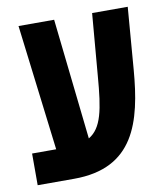

<svg xmlns="http://www.w3.org/2000/svg" viewBox="-72 -662 622 722"><g transform="rotate(-10 239.0 -301.0)"><path d="M14 0H153C383 0 429 -168 445 -365L464 -602H328L308 -365C298 -238 285 -170 234 -140L183 -602H47L106 -121H14Z"/></g></svg>

Font: Noto Sans Hebrew ExtraCondensed
Style: Bold
Weight: 700
Width: 2
Designer: Monotype Design Team
Foundry: Monotype Imaging Inc.
Version: Version 2.004